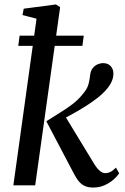

<svg xmlns="http://www.w3.org/2000/svg" viewBox="-20 -832 563 862"><path d="M40 0 144 -748 81 -764.5 86.5 -793 231 -812 250 -800 138 0ZM397.5 10Q378.5 10 363.2 4Q348 -2 336 -15.5Q324 -29 312.5 -51L188 -287.5Q221 -309 251 -327.2Q281 -345.5 307.5 -366Q334 -386.5 356 -415Q372.5 -435 377.8 -456Q383 -477 384.5 -493.5Q386.5 -513 395.5 -525Q404.5 -537 417.5 -542.8Q430.5 -548.5 443.5 -548.5Q464.5 -548.5 476.8 -535.2Q489 -522 489 -502.5Q489.5 -485 482 -467.5Q474.5 -450 461 -434Q444 -413 416.8 -391.8Q389.5 -370.5 358.2 -351.2Q327 -332 298.5 -316.5Q270 -301 250 -290.5L265.5 -322L402 -97.5Q415 -76 428 -65.2Q441 -54.5 452.5 -54.5Q463.5 -54.5 475 -59.8Q486.5 -65 500.5 -79.5L515 -54Q506.5 -40.5 489.8 -25.8Q473 -11 449.8 -0.5Q426.5 10 397.5 10ZM68 -672H356L350 -626H62Z"/></svg>

Font: Merriweather 60pt
Style: Italic
Weight: 400
Italic angle: -7.8°
Version: Version 2.101